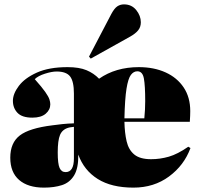

<svg xmlns="http://www.w3.org/2000/svg" viewBox="-20 -844 913 878"><path d="M181 14Q108 14 67.5 -21Q27 -56 27 -123Q27 -191 70.5 -224.5Q114 -258 220 -271Q241 -274 265 -276.5Q289 -279 318 -280V-416Q318 -472 300.5 -494.5Q283 -517 239 -517Q217 -517 185.5 -507Q154 -497 139 -482Q172 -445 187 -423.5Q202 -402 206 -389.5Q210 -377 210 -367Q210 -342 189 -324Q168 -306 128 -306Q81 -306 60 -328Q39 -350 39 -383Q39 -415 66 -451Q93 -487 148.5 -512Q204 -537 289 -537Q342 -537 375.5 -523Q409 -509 433 -484Q509 -537 615 -537Q684 -537 737 -513Q790 -489 820 -444Q850 -399 850 -336Q850 -326 849.5 -314Q849 -302 848 -287H549Q550 -237 559 -198Q568 -159 594 -137.5Q620 -116 671 -116Q712 -116 752 -127.5Q792 -139 841 -173L851 -167Q822 -88 753 -37Q684 14 590 14Q490 14 427 -25.5Q364 -65 338 -137Q339 -75 319 -42Q299 -9 263.5 2.5Q228 14 181 14ZM549 -303H640Q642 -324 643 -343Q644 -362 644 -381Q644 -452 638 -485Q632 -518 608 -518Q591 -518 578.5 -501.5Q566 -485 558.5 -438.5Q551 -392 549 -303ZM280 -57Q318 -57 318 -120V-264Q314 -263 307 -262.5Q300 -262 293 -260Q265 -252 254.5 -227Q244 -202 244 -147Q244 -95 252.5 -76Q261 -57 280 -57ZM395 -576 387 -585 489 -780Q503 -806 516.5 -815Q530 -824 547 -824Q582 -824 603 -798Q624 -772 624 -742Q624 -720 611.5 -705Q599 -690 576 -677Z"/></svg>

Font: Display Black
Style: Regular
Weight: 900
Designer: Latin by Veronika Burian and Jose Scaglione. Greek by Irene Vlachou. Cyrillic by Vera Evstafieva.
Foundry: TypeTogether
Version: Version 3.002